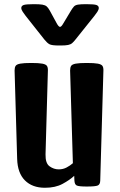

<svg xmlns="http://www.w3.org/2000/svg" viewBox="-20 -886 570 912"><path d="M193.4 5.9Q133.3 5.9 98.4 -29.1Q63.5 -64 61.5 -130.9L49.3 -551.3Q49.3 -565.4 54.2 -573Q59.1 -580.6 76.2 -583.7Q93.3 -586.9 128.4 -586.9Q164.1 -586.9 180.9 -583.7Q197.8 -580.6 202.9 -573Q208 -565.4 207.5 -551.3L196.3 -152.8Q195.3 -110.4 215.6 -95.9Q235.8 -81.5 258.8 -81.5Q279.8 -81.5 296.6 -90.6Q313.5 -99.6 326.2 -110.8L313 -551.3Q313 -565.4 317.9 -573Q322.8 -580.6 339.8 -583.7Q356.9 -586.9 392.1 -586.9Q427.7 -586.9 444.6 -583.7Q461.4 -580.6 466.6 -573Q471.7 -565.4 471.2 -551.3L456.1 -27.8Q455.6 -9.8 444.3 -4.9Q433.1 0 392.1 0Q354.5 0 344.5 -4.9Q334.5 -9.8 333.5 -27.8L332.5 -50.8Q311.5 -31.2 277.3 -12.7Q243.2 5.9 193.4 5.9ZM260.3 -669.9Q226.1 -669.9 215.1 -675.8Q204.1 -681.6 190.4 -698.7L101.6 -811Q95.2 -819.3 88.1 -829.8Q81.1 -840.3 81.1 -848.1Q81.1 -857.9 92 -862.1Q103 -866.2 140.1 -866.2Q167.5 -866.2 180.9 -864Q194.3 -861.8 201.7 -855.5Q209 -849.1 216.3 -835.9L248.5 -776.9Q258.3 -758.3 265.1 -758.3Q271.5 -758.3 280.8 -774.9L317.4 -835.9Q325.2 -848.6 331.3 -855.2Q337.4 -861.8 350.3 -864Q363.3 -866.2 390.1 -866.2Q427.7 -866.2 438.5 -862.1Q449.2 -857.9 449.2 -848.1Q449.2 -840.3 442.4 -829.8Q435.5 -819.3 428.7 -811L338.9 -698.7Q330.1 -687.5 322.8 -681.2Q315.4 -674.8 303.5 -672.4Q291.5 -669.9 268.1 -669.9Z"/></svg>

Font: Denk One
Style: Regular
Weight: 400
Designer: Irina Smirnova, Eben Sorkin
Foundry: Sorkin Type Co.f
Version: Version 1.004; ttfautohint (v1.8.4.7-5d5b);gftools[0.9.23]